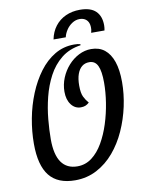

<svg xmlns="http://www.w3.org/2000/svg" viewBox="-97 -946 777 1035"><g transform="rotate(-10 291.5 -428.5)"><path d="M230 22Q135 22 89.5 -35Q44 -92 44 -210Q44 -278 57 -347.5Q70 -417 96 -480.5Q122 -544 159 -593.5Q196 -643 244 -671.5Q292 -700 350 -700Q361 -700 369 -699Q377 -698 384 -696V-690Q321 -681 277.5 -646Q234 -611 206.5 -559Q179 -507 164 -447Q149 -387 143.5 -327.5Q138 -268 138 -218Q138 -134 167.5 -92Q197 -50 255 -50Q299 -50 334 -76.5Q369 -103 395 -148Q421 -193 438.5 -248Q456 -303 465 -360.5Q474 -418 474 -470Q474 -532 460 -562Q446 -592 414 -592Q390 -592 373.5 -578.5Q357 -565 348 -539.5Q339 -514 339 -477Q339 -436 349 -415.5Q359 -395 374 -378Q363 -368 352.5 -364Q342 -360 328 -360Q296 -360 275.5 -387Q255 -414 255 -458Q255 -497 270 -533.5Q285 -570 310.5 -598.5Q336 -627 368.5 -643.5Q401 -660 436 -660Q480 -660 509.5 -636.5Q539 -613 554.5 -568Q570 -523 570 -456Q570 -391 555.5 -323.5Q541 -256 513 -194Q485 -132 444 -83.5Q403 -35 349 -6.5Q295 22 230 22ZM246 -746Q254 -787 277 -817Q300 -847 335 -863Q370 -879 413 -879Q472 -879 500 -851.5Q528 -824 528 -774Q528 -761 525 -746H452Q455 -757 455.5 -762Q456 -767 456 -773Q456 -792 449.5 -804.5Q443 -817 431 -823.5Q419 -830 403 -830Q381 -830 361.5 -817Q342 -804 329.5 -784.5Q317 -765 313 -746Z"/></g></svg>

Font: Sansita Swashed Light
Style: Regular
Weight: 300
Designer: Pablo Cosgaya
Foundry: Omnibus-Type
Version: Version 1.003